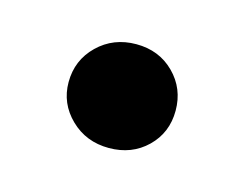

<svg xmlns="http://www.w3.org/2000/svg" viewBox="-37 -172 290 227"><g transform="rotate(15 107.5 -58.5)"><path d="M42 -58Q42 -85 61 -103.5Q80 -122 108 -122Q136 -122 154.5 -103.5Q173 -85 173 -58Q173 -31 154.5 -13Q136 5 108 5Q80 5 61 -13.5Q42 -32 42 -58Z"/></g></svg>

Font: AWOL-DM Medium
Style: Regular
Weight: 500
Designer: Colophon Foundry, Jonny Pinhorn, Mikhail Sharanda
Foundry: Colophon Foundry
Version: Version 1.000;Glyphs 3.2.3 (3260)